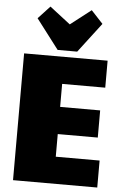

<svg xmlns="http://www.w3.org/2000/svg" viewBox="-63 -1012 668 1056"><g transform="rotate(5 271.0 -484.5)"><path d="M223 -149H515V0H50V-700H511V-551H223L273 -667V-338L223 -424H494V-274H223L273 -360V-33ZM465 -899 340 -735H232L107 -899L172 -969L361 -823H212L400 -969Z"/></g></svg>

Font: Pathway Extreme Condensed Black
Style: Regular
Weight: 900
Width: 3
Version: Version 1.001;gftools[0.9.26]